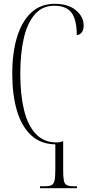

<svg xmlns="http://www.w3.org/2000/svg" viewBox="-20 -744 480 1003"><path d="M189 239V229H214Q238 229 249.5 223Q261 217 265 199Q269 181 269 143V10Q192 9 142 -38Q92 -85 68 -167.5Q44 -250 44 -358Q44 -470 69.5 -552Q95 -634 144 -679Q193 -724 266 -724Q337 -724 377 -690Q417 -656 417 -611Q417 -587 406.5 -574Q396 -561 381 -561Q381 -639 354.5 -676.5Q328 -714 263 -714Q202 -714 162.5 -669.5Q123 -625 104.5 -545Q86 -465 86 -358Q86 -250 105.5 -169.5Q125 -89 167 -44.5Q209 0 274 0Q294 0 307 -6H310V143Q310 181 313.5 199Q317 217 329 223Q341 229 365 229H382V239Z"/></svg>

Font: Noto Serif Display ExtraCondensed ExtraLight
Style: Regular
Weight: 200
Width: 2
Designer: Monotype Design Team
Foundry: Monotype Imaging Inc.
Version: Version 2.009